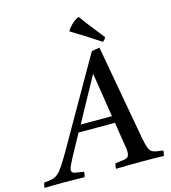

<svg xmlns="http://www.w3.org/2000/svg" viewBox="-214 -1016 1000 1121"><g transform="rotate(-15 286.0 -455.0)"><path d="M431 -131 411 -260H191L122 -134Q109 -109 99.5 -89.5Q90 -70 90 -59Q90 -44 106.5 -40Q123 -36 163 -31Q163 -14 157 1Q143 0 117 0Q91 0 65 -0.5Q39 -1 24 -1Q-4 -1 -29 -0.5Q-54 0 -84 1Q-84 -15 -78 -30Q-48 -32 -29 -36.5Q-10 -41 6 -54.5Q22 -68 42 -98.5Q62 -129 94 -184Q122 -233 159 -298Q196 -363 237 -434Q278 -505 317 -574Q356 -643 389 -699Q403 -702 414.5 -704Q426 -706 437 -707L540 -136Q547 -100 553.5 -79.5Q560 -59 570 -50Q580 -41 597 -37.5Q614 -34 642 -31Q642 -14 636 1Q612 0 578 -0.5Q544 -1 511 -1Q482 -1 435 -0.5Q388 0 347 1Q348 -7 349 -15.5Q350 -24 353 -31Q389 -35 407 -38Q425 -41 431.5 -50.5Q438 -60 438 -81Q438 -86 437 -96.5Q436 -107 431 -131ZM215 -302H404L362 -570ZM293 -844V-847Q308 -871 330.5 -890.5Q353 -910 367 -911Q394 -873 424.5 -834.5Q455 -796 485 -758Q481 -750 476.5 -744.5Q472 -739 465 -735Q423 -763 379 -791Q335 -819 293 -844Z"/></g></svg>

Font: Tiro Devanagari Marathi
Style: Italic
Weight: 400
Italic angle: -11°
Designer: Devanagari: John Hudson & Fiona Ross, assisted by Paul Hanslow. Latin: John Hudson with Paul Hanslow, assisted by Kaja S
Foundry: Tiro Typeworks Ltd.
Version: Version 1.52